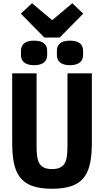

<svg xmlns="http://www.w3.org/2000/svg" viewBox="-20 -1149 640 1181"><path d="M55 -698V-276C55 -85 97 12 300 12C503 12 545 -85 545 -276V-698H395V-256C395 -167 388 -109 300 -109C212 -109 205 -167 205 -256V-698ZM347 -918 492 -1065 425 -1129 301 -1025 177 -1129 108 -1065 253 -918ZM190 -748C249 -748 270 -776 270 -810V-837C270 -872 249 -899 190 -899C130 -899 109 -872 109 -837V-810C109 -776 130 -748 190 -748ZM410 -748C470 -748 491 -776 491 -810V-837C491 -872 470 -899 410 -899C351 -899 330 -872 330 -837V-810C330 -776 351 -748 410 -748Z"/></svg>

Font: IBM Plex Mono
Style: Bold
Weight: 700
Monospace: yes
Designer: Mike Abbink, Paul van der Laan, Pieter van Rosmalen
Foundry: Bold Monday
Version: Version 2.004